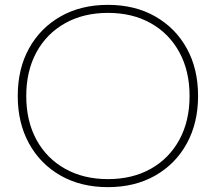

<svg xmlns="http://www.w3.org/2000/svg" viewBox="-20 -760 888 790"><path d="M424 10Q313 10 229.5 -37.5Q146 -85 99.5 -169.5Q53 -254 53 -365Q53 -477 99.5 -561Q146 -645 229.5 -692.5Q313 -740 424 -740Q535 -740 618.5 -692.5Q702 -645 748.5 -561Q795 -477 795 -365Q795 -254 748.5 -169.5Q702 -85 618.5 -37.5Q535 10 424 10ZM424 -23Q525 -23 600.5 -65.5Q676 -108 718 -185Q760 -262 760 -365Q760 -468 718 -545Q676 -622 600.5 -664.5Q525 -707 424 -707Q324 -707 248 -664.5Q172 -622 130 -545Q88 -468 88 -365Q88 -262 130 -185Q172 -108 248 -65.5Q324 -23 424 -23Z"/></svg>

Font: M PLUS 2 Thin ExtraLight
Style: Regular
Weight: 250
Version: Version 1.001